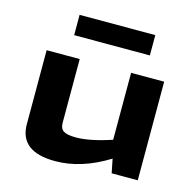

<svg xmlns="http://www.w3.org/2000/svg" viewBox="-105 -810 946 931"><g transform="rotate(15 368.5 -344.0)"><path d="M562 -600H182V-702H562ZM662 -495V0H531L517 -70Q382 14 250 14Q72 14 72 -124V-495H238V-175Q238 -146 256 -134.5Q274 -123 318 -123Q388 -123 496 -159V-495Z"/></g></svg>

Font: Exo 2 Expanded
Style: Bold
Weight: 700
Width: 7
Designer: Natanael Gama
Version: Version 1.001;PS 001.001;hotconv 1.0.70;makeotf.lib2.5.58329